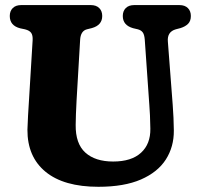

<svg xmlns="http://www.w3.org/2000/svg" viewBox="-20 -720 786 756"><path d="M568 -306.5 550 -564Q548.5 -583.5 542.2 -592.2Q536 -601 523 -604.5L504 -609Q463.5 -620.5 463.5 -657Q463.5 -676.5 475.2 -688.2Q487 -700 508.5 -700H686.5Q708 -700 719.8 -688.2Q731.5 -676.5 731.5 -657Q731.5 -637.5 720.8 -626.5Q710 -615.5 691 -609.5L672 -604.5Q637.5 -594.5 641 -556L660 -307.5Q664 -256 664.5 -206Q665 -142 633 -92Q601 -42 534.8 -13.2Q468.5 15.5 367.5 15.5Q231.5 15.5 159.5 -43.5Q87.5 -102.5 88 -209.5Q88.5 -230 90.5 -266Q92.5 -302 94.5 -331L108.5 -562Q109.5 -580.5 103 -590.2Q96.5 -600 78.5 -604.5L59.5 -608.5Q18.5 -619 18.5 -657Q18.5 -676.5 30.2 -688.2Q42 -700 63.5 -700H337.5Q359 -700 370.8 -688.2Q382.5 -676.5 382.5 -657Q382.5 -621 342 -609.5L322 -604.5Q297.5 -598 295.5 -563L281.5 -324.5Q280 -295 279 -270.8Q278 -246.5 278 -228.5Q277 -154.5 316 -119.2Q355 -84 425.5 -84Q497.5 -84 535.2 -118.5Q573 -153 572 -213.5Q571.5 -245.5 570.5 -266Q569.5 -286.5 568 -306.5Z"/></svg>

Font: Fraunces 72pt S100
Style: Bold
Weight: 700
Version: Version 1.000; ttfautohint (v1.8.3)